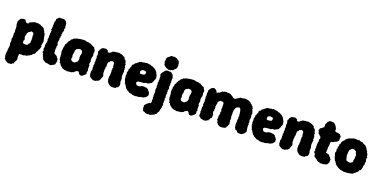

<svg xmlns="http://www.w3.org/2000/svg" viewBox="-17 -1764 5920 2992"><g transform="rotate(20 2943.0 -268.5)"><path d="M107 222 87 213 66 202 55 197 45 182 30 170 33 151 25 137 21 109 23 94 24 65 26 55 30 34 27 21 26 12 34 -3 30 -21 36 -32V-48L34 -64L30 -78L28 -95L32 -110L34 -125L28 -142V-159L31 -167L34 -187L35 -204L31 -214L34 -228L30 -248L36 -258L37 -278L34 -290L31 -303L36 -316L31 -337L34 -351L33 -363L24 -383L25 -394L22 -411V-438L27 -455L34 -468L45 -485L53 -496L72 -504L84 -506L98 -511L129 -509L139 -488L157 -469L183 -466L194 -471V-483L205 -491L224 -500L237 -505L253 -513L273 -518L283 -523L300 -522H336H346L364 -515H375L389 -504L408 -499L423 -489L433 -485L444 -477L447 -463L457 -453L466 -436L470 -422L479 -413L488 -393L489 -384L491 -370L494 -349L501 -326L503 -309L510 -287L507 -279L504 -253L499 -229L496 -213L506 -198L500 -180L495 -160L486 -144L480 -130L468 -108L458 -91L452 -72L443 -58L424 -50L414 -41L412 -27L391 -21L382 -9L366 -3L351 4L335 14L305 17L292 24L272 26L247 23L235 25L218 26L215 50V68L214 86L220 103L216 130L208 144L197 164L191 177L194 189L171 200L157 215L139 219L122 216ZM261 -144 272 -145 291 -152 297 -163 304 -175 316 -185 322 -200 324 -210 322 -217 323 -227 325 -238 324 -254 325 -268 323 -283 324 -291 320 -300 318 -311 323 -325 320 -338 315 -352 310 -359 297 -365 286 -368 273 -369 266 -360 261 -353 251 -350 243 -348 237 -342 232 -332 225 -322 220 -312 221 -300 216 -291 214 -277 212 -265 211 -251 212 -243 215 -233 218 -227 222 -214 219 -206 211 -197 213 -187V-174V-164L214 -155L224 -150L235 -147H246Z M712 23 704 18 673 14 643 10 629 0 616 -8 606 -15 596 -29 586 -54 577 -66 576 -81 566 -88 568 -108 555 -119 550 -133 559 -150 549 -172 548 -195 558 -212 550 -226 553 -265 558 -279 561 -299 563 -327 557 -337 559 -351 563 -364 564 -385 559 -394 565 -424 561 -443 568 -457 566 -468 570 -488 557 -500 559 -512 566 -528 560 -548 568 -558 561 -579 567 -593 564 -606 566 -637 577 -656 573 -673 578 -687 593 -697 604 -711 619 -722 638 -718 673 -722H683L705 -717L718 -705L730 -700L738 -681L745 -672L748 -654L747 -631L755 -599L744 -575L752 -559L744 -532L737 -518L740 -503L732 -485L741 -467L730 -452L736 -437L729 -429L728 -414L730 -385L724 -368L723 -349V-335L732 -321L734 -308L727 -287L724 -275L732 -258L723 -246L726 -221L728 -205V-193L729 -177L736 -165L746 -159L760 -154L767 -150L784 -138L786 -128L799 -115L810 -101L809 -91L814 -69L807 -43L801 -13L780 2L756 13L743 23Z M1069 17 1042 20 1009 25 985 19 963 20 955 14 933 8 920 -2 904 -15 884 -32 871 -57 856 -63 855 -90 842 -102V-119L835 -133L838 -159L834 -176V-195L831 -209L827 -230L826 -263L834 -276L829 -287L832 -308L840 -334V-347L843 -364L857 -377L860 -392L869 -404L872 -418L880 -429L897 -446V-454L911 -468L929 -477L930 -487L947 -494L961 -497L986 -510H1003L1034 -518L1068 -521L1096 -524L1118 -522L1141 -515L1148 -514L1165 -513L1181 -512L1192 -505L1215 -506L1228 -494L1248 -484L1265 -477L1290 -464L1289 -447L1300 -439L1309 -421L1307 -398L1306 -371L1309 -349L1311 -337L1305 -321L1299 -295L1301 -277L1298 -268L1306 -246L1298 -207V-193L1308 -177L1307 -140L1306 -126L1310 -107L1315 -97L1305 -69L1309 -56V-38L1299 -28L1291 -18L1275 -6L1263 5L1250 13L1238 14L1215 11L1205 0L1189 -25L1173 -36L1165 -34L1149 -27L1125 -11L1117 2L1092 10L1082 17ZM1052 -143 1062 -144H1071L1081 -146L1087 -153L1094 -160L1100 -163L1109 -168L1115 -177L1118 -186L1123 -197L1125 -206V-225L1122 -233L1121 -245V-260V-270L1123 -280L1126 -288L1129 -296L1131 -306L1129 -312L1132 -326L1128 -336L1127 -345L1117 -357L1105 -362L1096 -368L1082 -366L1070 -368L1059 -362L1050 -357L1038 -351L1029 -347L1024 -337L1020 -327L1016 -319V-305L1015 -296V-287L1014 -276L1011 -268L1008 -255V-243L1007 -234L1011 -223L1013 -209L1011 -199L1007 -186V-174L1012 -169L1016 -162L1020 -157L1028 -150L1034 -147L1045 -146Z M1411 -503 1417 -507 1434 -509 1465 -513 1486 -503 1498 -498 1504 -475 1525 -469 1548 -480 1553 -486 1570 -495 1575 -506 1593 -512 1605 -513 1626 -518H1639L1657 -520L1676 -523L1697 -518L1707 -516L1721 -513L1745 -504L1753 -499L1770 -490L1783 -482V-471L1793 -457L1806 -452L1813 -437L1821 -423V-408L1825 -397L1837 -381L1829 -367L1834 -352L1842 -340L1840 -318L1846 -304L1840 -290L1849 -274L1844 -245L1843 -227L1842 -214V-198L1845 -182L1850 -166L1852 -152V-135L1849 -118L1850 -101L1856 -86L1860 -59L1858 -45L1853 -32L1845 -13L1827 -8L1815 1L1808 13L1785 15L1766 17L1759 16L1733 15L1718 8L1706 0L1702 -5L1687 -17L1678 -21L1674 -36L1660 -48L1665 -59L1655 -74L1658 -90L1656 -116L1658 -135L1664 -147L1659 -166L1667 -181L1662 -192L1663 -213L1658 -231L1665 -245L1659 -261L1668 -275L1660 -297L1659 -313L1660 -334L1654 -347L1646 -360L1618 -365L1597 -354L1587 -352L1584 -335L1569 -331L1564 -314L1560 -295L1561 -273L1564 -256L1553 -241L1559 -230L1554 -213L1553 -197L1552 -179L1553 -164L1554 -146V-134L1562 -116L1567 -90L1560 -75L1553 -58L1548 -44L1541 -29V-21L1524 -10L1519 -1L1500 2L1487 10L1469 18L1458 14L1442 19L1421 8L1412 3L1398 -4L1388 -12L1371 -25L1374 -38L1365 -51L1366 -80L1364 -96L1366 -110L1372 -132L1374 -140L1369 -157L1368 -175L1374 -190L1365 -203L1372 -221L1375 -233L1368 -248L1372 -267L1374 -276L1370 -296V-309L1375 -324L1370 -343L1367 -355L1372 -373L1371 -387L1369 -404L1361 -430L1369 -444L1376 -456L1375 -470L1391 -481L1393 -493Z M2124 25 2110 23 2087 22 2078 12 2060 11 2042 10 2027 -1 2014 -10 2005 -11 1994 -20 1981 -33 1962 -45 1959 -61 1948 -70 1942 -83 1933 -99 1917 -110 1921 -121 1916 -133 1908 -151 1901 -171 1900 -183 1899 -205 1894 -219 1896 -231 1899 -254 1894 -277 1899 -293 1903 -305 1906 -325 1901 -336 1915 -349 1916 -366 1927 -381 1930 -396 1928 -409 1936 -420 1954 -433 1957 -441 1967 -454 1983 -463 2001 -479 2016 -488 2020 -498 2037 -503 2061 -510H2084L2097 -516L2120 -515L2126 -520L2144 -522L2171 -516H2186L2200 -514L2210 -508L2223 -503L2245 -499L2265 -487L2279 -480L2298 -467L2304 -458L2316 -448L2324 -433L2330 -419L2336 -410L2349 -383L2347 -372L2354 -354L2351 -343L2347 -325L2337 -310V-295L2326 -281L2318 -256L2304 -250L2278 -235L2252 -224L2240 -227L2220 -223L2199 -212H2182H2170L2152 -209L2139 -208L2106 -204L2096 -196L2082 -183L2088 -171L2091 -158L2097 -153L2106 -143L2115 -141L2139 -138L2144 -142L2165 -143L2173 -152L2183 -158L2214 -161L2236 -160L2245 -156L2260 -160L2280 -148H2292L2294 -135L2314 -114L2326 -98L2330 -83L2332 -57L2321 -35L2312 -29L2307 -18L2283 -6L2267 3L2248 6H2232L2218 14L2193 19L2174 22L2156 19L2150 25ZM2103 -329H2111L2119 -330L2125 -331L2132 -332H2143L2151 -335L2158 -338L2165 -340L2171 -345L2174 -353L2176 -362L2174 -372L2175 -379L2176 -385L2171 -389L2164 -392L2155 -394L2146 -395L2137 -397L2129 -398L2117 -397L2110 -394L2101 -389L2096 -384L2090 -379L2085 -372L2086 -363L2085 -354L2086 -345L2088 -337L2094 -332Z M2489 -537 2471 -545 2451 -551 2436 -561 2412 -578 2400 -598V-610L2389 -637L2396 -664L2393 -686L2398 -699L2410 -716L2432 -733L2441 -737L2448 -750L2461 -756H2494L2517 -762L2523 -756L2540 -753L2568 -739L2571 -730L2589 -723L2597 -711L2607 -685L2602 -676L2611 -659L2608 -634L2605 -613L2596 -594L2570 -571L2566 -562L2556 -554L2536 -551L2519 -539L2514 -543ZM2366 65 2379 55 2386 48 2395 46H2409L2411 29L2414 16L2411 -7L2415 -23L2412 -37L2407 -54L2412 -65L2407 -91L2410 -109L2408 -121L2415 -139L2406 -154V-166L2404 -184L2409 -212L2410 -222L2403 -237L2405 -254L2407 -268L2401 -293L2407 -313L2405 -325L2408 -343L2406 -359L2404 -380L2407 -398L2395 -426L2400 -445L2410 -457L2412 -465L2426 -478L2434 -488L2443 -503L2457 -514L2474 -518L2485 -520L2516 -518L2529 -519L2547 -513L2559 -500L2569 -496L2582 -474L2590 -453L2594 -435L2590 -407L2593 -395L2590 -379L2594 -361L2589 -345L2592 -335L2593 -304L2588 -292L2597 -264L2593 -245L2587 -235L2593 -211L2588 -191L2596 -181L2587 -159L2590 -148L2588 -130L2597 -121L2587 -98L2594 -73L2590 -58L2592 -35L2589 -18L2596 0V16L2588 30L2593 46L2585 65L2586 79L2578 92L2576 117L2572 127L2558 145L2557 157L2547 172L2531 183L2517 196L2494 205L2468 218L2455 222L2441 218L2414 225L2378 218L2368 211L2343 203L2330 189L2327 171L2321 155L2323 125L2318 116L2331 98L2342 87L2347 80L2356 73Z M2885 17 2858 20 2825 25 2801 19 2779 20 2771 14 2749 8 2736 -2 2720 -15 2700 -32 2687 -57 2672 -63 2671 -90 2658 -102V-119L2651 -133L2654 -159L2650 -176V-195L2647 -209L2643 -230L2642 -263L2650 -276L2645 -287L2648 -308L2656 -334V-347L2659 -364L2673 -377L2676 -392L2685 -404L2688 -418L2696 -429L2713 -446V-454L2727 -468L2745 -477L2746 -487L2763 -494L2777 -497L2802 -510H2819L2850 -518L2884 -521L2912 -524L2934 -522L2957 -515L2964 -514L2981 -513L2997 -512L3008 -505L3031 -506L3044 -494L3064 -484L3081 -477L3106 -464L3105 -447L3116 -439L3125 -421L3123 -398L3122 -371L3125 -349L3127 -337L3121 -321L3115 -295L3117 -277L3114 -268L3122 -246L3114 -207V-193L3124 -177L3123 -140L3122 -126L3126 -107L3131 -97L3121 -69L3125 -56V-38L3115 -28L3107 -18L3091 -6L3079 5L3066 13L3054 14L3031 11L3021 0L3005 -25L2989 -36L2981 -34L2965 -27L2941 -11L2933 2L2908 10L2898 17ZM2868 -143 2878 -144H2887L2897 -146L2903 -153L2910 -160L2916 -163L2925 -168L2931 -177L2934 -186L2939 -197L2941 -206V-225L2938 -233L2937 -245V-260V-270L2939 -280L2942 -288L2945 -296L2947 -306L2945 -312L2948 -326L2944 -336L2943 -345L2933 -357L2921 -362L2912 -368L2898 -366L2886 -368L2875 -362L2866 -357L2854 -351L2845 -347L2840 -337L2836 -327L2832 -319V-305L2831 -296V-287L2830 -276L2827 -268L2824 -255V-243L2823 -234L2827 -223L2829 -209L2827 -199L2823 -186V-174L2828 -169L2832 -162L2836 -157L2844 -150L2850 -147L2861 -146Z M3312 -460 3331 -462 3344 -471 3358 -475 3373 -486 3386 -498 3392 -508 3415 -507 3421 -515 3439 -517 3450 -523 3481 -517 3504 -520 3514 -514H3528L3541 -503L3554 -496L3573 -485L3580 -475L3606 -466H3620L3636 -477L3657 -491L3671 -496L3686 -510L3702 -515L3716 -514L3735 -515L3740 -519L3775 -524L3792 -521L3806 -518H3818L3834 -511L3844 -506L3863 -498L3867 -491L3878 -478L3898 -469L3897 -459L3917 -448L3918 -438L3929 -419L3930 -395L3939 -384L3941 -364L3951 -342L3946 -325L3945 -309L3950 -291V-272L3948 -248L3942 -230L3949 -218L3953 -200L3946 -184L3956 -169L3952 -155L3951 -134L3953 -121L3952 -110L3956 -91L3959 -75L3963 -46L3952 -31L3941 -14L3933 -4L3919 2L3909 13L3891 17H3877L3857 19L3837 14L3824 10L3821 -3L3807 -13L3788 -15L3784 -30L3773 -38L3768 -57L3770 -67L3764 -84L3765 -100L3764 -123L3767 -142L3766 -155L3764 -174L3770 -192L3769 -206L3765 -219L3773 -234L3768 -247L3767 -265L3764 -282L3762 -305L3757 -318L3756 -332L3751 -346L3740 -355L3735 -363L3720 -361L3704 -356L3691 -349L3681 -343L3671 -332L3675 -318L3663 -307L3659 -293L3660 -280L3658 -264V-244L3660 -223L3656 -217L3660 -197L3655 -184L3664 -168L3665 -155L3662 -134V-121L3665 -105L3666 -88L3671 -71L3669 -63L3659 -42L3661 -32L3644 -19L3645 -6L3633 5L3616 15L3596 17L3586 21H3560L3546 22L3525 13L3518 8L3508 2L3495 -15L3484 -23L3482 -37L3481 -51L3465 -68L3469 -81L3472 -106L3469 -123L3470 -139L3478 -149L3476 -166L3479 -181L3473 -193L3484 -209L3477 -232L3474 -243L3476 -258V-281V-299L3473 -309L3477 -329L3473 -340L3462 -358L3444 -359L3428 -360L3407 -357L3401 -344L3384 -331L3380 -318L3383 -302L3376 -279L3377 -264L3370 -252L3377 -233V-217L3373 -201L3376 -186L3368 -171L3369 -155L3372 -137L3380 -126L3381 -108V-86V-71L3375 -62L3360 -48L3357 -33L3344 -24V-10L3323 -3L3311 7L3299 12L3284 13L3263 15L3253 9H3243L3223 4L3214 1L3207 -12L3189 -21L3182 -38L3184 -48L3186 -82L3178 -100L3186 -113L3183 -129L3180 -144L3182 -160L3180 -170L3188 -188V-198L3180 -216L3184 -237L3185 -254L3189 -266L3185 -280L3182 -291L3184 -313L3181 -322L3179 -340L3183 -360L3180 -372L3181 -385L3178 -400L3184 -427L3181 -446L3187 -455L3195 -470L3205 -484L3209 -491L3227 -502L3235 -508L3254 -514L3275 -506L3292 -497L3307 -479Z M4227 25 4213 23 4190 22 4181 12 4163 11 4145 10 4130 -1 4117 -10 4108 -11 4097 -20 4084 -33 4065 -45 4062 -61 4051 -70 4045 -83 4036 -99 4020 -110 4024 -121 4019 -133 4011 -151 4004 -171 4003 -183 4002 -205 3997 -219 3999 -231 4002 -254 3997 -277 4002 -293 4006 -305 4009 -325 4004 -336 4018 -349 4019 -366 4030 -381 4033 -396 4031 -409 4039 -420 4057 -433 4060 -441 4070 -454 4086 -463 4104 -479 4119 -488 4123 -498 4140 -503 4164 -510H4187L4200 -516L4223 -515L4229 -520L4247 -522L4274 -516H4289L4303 -514L4313 -508L4326 -503L4348 -499L4368 -487L4382 -480L4401 -467L4407 -458L4419 -448L4427 -433L4433 -419L4439 -410L4452 -383L4450 -372L4457 -354L4454 -343L4450 -325L4440 -310V-295L4429 -281L4421 -256L4407 -250L4381 -235L4355 -224L4343 -227L4323 -223L4302 -212H4285H4273L4255 -209L4242 -208L4209 -204L4199 -196L4185 -183L4191 -171L4194 -158L4200 -153L4209 -143L4218 -141L4242 -138L4247 -142L4268 -143L4276 -152L4286 -158L4317 -161L4339 -160L4348 -156L4363 -160L4383 -148H4395L4397 -135L4417 -114L4429 -98L4433 -83L4435 -57L4424 -35L4415 -29L4410 -18L4386 -6L4370 3L4351 6H4335L4321 14L4296 19L4277 22L4259 19L4253 25ZM4206 -329H4214L4222 -330L4228 -331L4235 -332H4246L4254 -335L4261 -338L4268 -340L4274 -345L4277 -353L4279 -362L4277 -372L4278 -379L4279 -385L4274 -389L4267 -392L4258 -394L4249 -395L4240 -397L4232 -398L4220 -397L4213 -394L4204 -389L4199 -384L4193 -379L4188 -372L4189 -363L4188 -354L4189 -345L4191 -337L4197 -332Z M4549 -503 4555 -507 4572 -509 4603 -513 4624 -503 4636 -498 4642 -475 4663 -469 4686 -480 4691 -486 4708 -495 4713 -506 4731 -512 4743 -513 4764 -518H4777L4795 -520L4814 -523L4835 -518L4845 -516L4859 -513L4883 -504L4891 -499L4908 -490L4921 -482V-471L4931 -457L4944 -452L4951 -437L4959 -423V-408L4963 -397L4975 -381L4967 -367L4972 -352L4980 -340L4978 -318L4984 -304L4978 -290L4987 -274L4982 -245L4981 -227L4980 -214V-198L4983 -182L4988 -166L4990 -152V-135L4987 -118L4988 -101L4994 -86L4998 -59L4996 -45L4991 -32L4983 -13L4965 -8L4953 1L4946 13L4923 15L4904 17L4897 16L4871 15L4856 8L4844 0L4840 -5L4825 -17L4816 -21L4812 -36L4798 -48L4803 -59L4793 -74L4796 -90L4794 -116L4796 -135L4802 -147L4797 -166L4805 -181L4800 -192L4801 -213L4796 -231L4803 -245L4797 -261L4806 -275L4798 -297L4797 -313L4798 -334L4792 -347L4784 -360L4756 -365L4735 -354L4725 -352L4722 -335L4707 -331L4702 -314L4698 -295L4699 -273L4702 -256L4691 -241L4697 -230L4692 -213L4691 -197L4690 -179L4691 -164L4692 -146V-134L4700 -116L4705 -90L4698 -75L4691 -58L4686 -44L4679 -29V-21L4662 -10L4657 -1L4638 2L4625 10L4607 18L4596 14L4580 19L4559 8L4550 3L4536 -4L4526 -12L4509 -25L4512 -38L4503 -51L4504 -80L4502 -96L4504 -110L4510 -132L4512 -140L4507 -157L4506 -175L4512 -190L4503 -203L4510 -221L4513 -233L4506 -248L4510 -267L4512 -276L4508 -296V-309L4513 -324L4508 -343L4505 -355L4510 -373L4509 -387L4507 -404L4499 -430L4507 -444L4514 -456L4513 -470L4529 -481L4531 -493Z M5202 23 5189 13 5175 14 5151 0 5144 -7 5137 -13 5112 -30 5096 -40 5082 -58 5085 -76 5075 -94 5063 -104 5060 -121 5068 -138 5062 -152V-172L5065 -190L5061 -202L5063 -218L5062 -229L5064 -260L5065 -274L5072 -285L5067 -304L5065 -319L5077 -334L5073 -359L5069 -369L5039 -394L5025 -408L5023 -419L5019 -431L5008 -457L5018 -471L5015 -479L5025 -490L5047 -504L5060 -515L5075 -527L5078 -559L5075 -582L5088 -595L5098 -626L5110 -629L5117 -641L5134 -648L5155 -649L5181 -647L5198 -643L5210 -633L5230 -613L5236 -600L5244 -591L5250 -579L5259 -552L5255 -532L5272 -518L5299 -517L5326 -511L5345 -506L5350 -498L5364 -481L5370 -468L5363 -453L5365 -427L5366 -410L5348 -394L5340 -382L5326 -377L5303 -369L5293 -360L5277 -352L5268 -350L5256 -348L5245 -332L5246 -302V-284L5241 -269V-254L5238 -239L5241 -225V-210L5236 -198L5240 -181L5239 -162L5275 -155L5291 -148L5303 -136L5307 -124L5324 -116L5325 -105L5340 -91L5338 -51L5337 -36L5321 -5L5300 10L5292 11L5268 17L5248 21L5224 20Z M5601 22 5590 21 5570 15 5546 13 5528 6 5517 1 5494 -8 5489 -15 5466 -28 5458 -38 5440 -47 5441 -58 5428 -74 5421 -87 5406 -99 5405 -107 5397 -126 5389 -138 5388 -150 5384 -169 5374 -191 5371 -212 5382 -240 5374 -266 5381 -277 5384 -297 5379 -310 5387 -324 5394 -337 5387 -350 5401 -370 5405 -384V-394L5414 -413L5429 -424V-435L5446 -443L5447 -453L5459 -466L5482 -485L5491 -490L5510 -500L5540 -508L5545 -510L5561 -519L5580 -520L5601 -522L5639 -518L5661 -524L5676 -516L5707 -509L5725 -507L5733 -497L5754 -489L5767 -481L5782 -476L5791 -461L5801 -451L5814 -430L5818 -419L5835 -402L5832 -388L5847 -375L5845 -368L5856 -352L5857 -327L5868 -312L5860 -291L5862 -267L5870 -245L5862 -214L5868 -200L5861 -187L5853 -162L5854 -148L5851 -130L5845 -109L5838 -92L5820 -84L5816 -73L5809 -56L5792 -45L5780 -30L5763 -20L5755 -12L5743 -1L5729 6L5704 11L5685 13L5670 18L5651 20H5622ZM5635 -143 5654 -150 5664 -155 5672 -161 5678 -170 5682 -180 5680 -192 5681 -202 5683 -208 5686 -219 5688 -229V-239V-252L5687 -263L5690 -273L5691 -285L5683 -303L5679 -310L5674 -326L5672 -337L5669 -342L5663 -347L5650 -350L5647 -358L5629 -361H5614L5601 -360L5589 -349L5581 -340L5574 -335L5567 -327L5564 -319L5562 -310V-299L5560 -291V-279L5559 -269L5560 -257L5557 -241L5558 -227L5563 -216L5564 -204L5567 -192L5570 -179L5572 -168L5579 -161L5584 -153L5601 -151L5611 -148L5625 -147Z"/></g></svg>

Font: Winky Rough ExtraBold
Style: Regular
Weight: 800
Designer: Simon Atzbach
Foundry: typofactur
Version: Version 1.206; ttfautohint (v1.8.4.7-5d5b)